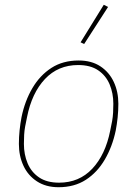

<svg xmlns="http://www.w3.org/2000/svg" viewBox="-20 -771 574 803"><path d="M225 12Q172 12 134.5 -12.5Q97 -37 78 -78Q59 -119 59 -169Q59 -198 62 -226.5Q65 -255 70 -281Q84 -349 115.5 -402.5Q147 -456 195 -487Q243 -518 309 -518Q363 -518 400 -493.5Q437 -469 456 -428Q475 -387 475 -337Q475 -308 472 -279.5Q469 -251 464 -225Q450 -158 418.5 -104Q387 -50 339 -19Q291 12 225 12ZM227 -7Q311 -7 366 -65.5Q421 -124 441 -225L449 -265Q452 -282 453 -300Q454 -318 454 -337Q454 -381 438.5 -418Q423 -455 390.5 -477Q358 -499 307 -499Q223 -499 168 -440.5Q113 -382 93 -281L85 -241Q82 -225 81 -207Q80 -189 80 -169Q80 -125 95.5 -88Q111 -51 143.5 -29Q176 -7 227 -7ZM432 -742 332 -587 317 -594 414 -751Z"/></svg>

Font: IBM Plex Sans Thin
Style: Italic
Weight: 250
Italic angle: -11.31°
Designer: Mike Abbink, Paul van der Laan, Pieter van Rosmalen
Foundry: Bold Monday
Version: Version 3.201